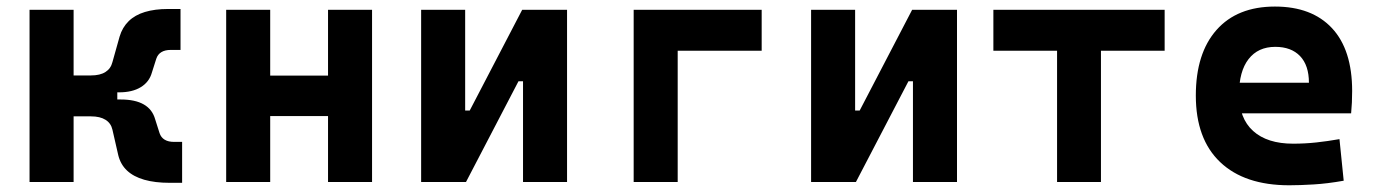

<svg xmlns="http://www.w3.org/2000/svg" viewBox="-20 -547 4142 577"><path d="M261.7 -269.5 253.4 -320.3Q280.8 -320.3 296.9 -330.6Q313 -340.8 317.9 -360.4L339.4 -437Q347.7 -464.8 366.7 -483.4Q385.7 -502 415.5 -511Q445.3 -520 484.9 -520H522.5V-397H493.2Q476.1 -397 465.1 -390.4Q454.1 -383.8 449.7 -370.6L436.5 -329.1Q428.7 -300.8 403.3 -285.2Q377.9 -269.5 337.9 -269.5ZM68.8 0V-517.6H201.2V0ZM193.8 -197.3V-320.3H332.5V-197.3ZM489.7 2.4Q445.8 2.4 413.6 -6.8Q381.3 -16.1 361.8 -34.4Q342.3 -52.7 335.4 -80.6L317.9 -157.2Q313.5 -176.8 297.1 -187Q280.8 -197.3 253.4 -197.3L261.7 -248H342.8Q429.7 -248 446.3 -188.5L459.5 -147Q463.9 -133.8 474.9 -127.2Q485.8 -120.6 502.9 -120.6H527.3V2.4Z M965.8 0V-517.6H1098.1V0ZM659.7 0V-517.6H792V0ZM747.1 -198.2V-319.8H1013.2V-198.2Z M1342.8 0V-214.8H1391.6L1549.3 -517.6H1583.5V-302.7H1538.1L1380.4 0ZM1245.6 0V-517.6H1377.9V0ZM1551.8 0V-517.6H1684.1V0Z M1884.3 0V-517.6H2016.6V0ZM1914.6 -394.5V-517.6H2269V-394.5Z M2514.6 0V-214.8H2563.5L2721.2 -517.6H2755.4V-302.7H2710L2552.2 0ZM2417.5 0V-517.6H2549.8V0ZM2723.6 0V-517.6H2856V0Z M3156.7 0V-517.6H3288.6V0ZM2965.3 -394.5V-517.6H3480V-394.5Z M3854.5 9.8Q3720.1 9.8 3646.9 -59.8Q3573.7 -129.4 3573.7 -259.8Q3573.7 -386.7 3635.9 -457Q3698.1 -527.3 3811.5 -527.3Q3922.3 -527.3 3982.9 -462.4Q4043.5 -397.4 4043.5 -273.4Q4043.5 -238.3 4040.4 -206.5H3660.6V-298.3H3913.6Q3913.6 -350.5 3887 -378.4Q3860.4 -406.2 3812.5 -406.2Q3760.7 -406.2 3732.2 -369.4Q3703.6 -332.5 3703.6 -264.6Q3703.6 -191.5 3745.9 -153.4Q3788.2 -115.2 3866.2 -115.2Q3901.4 -115.2 3935.6 -118.9Q3969.7 -122.6 4005.4 -128.9L4018.1 -3.9Q3968.5 4.9 3927.3 7.3Q3886.2 9.8 3854.5 9.8Z"/></svg>

Font: Cascadia Mono PL
Style: Regular
Weight: 400
Monospace: yes
Designer: Aaron Bell
Foundry: Saja Typeworks
Version: Version 2102.003